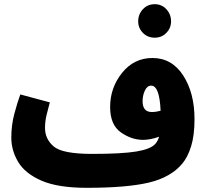

<svg xmlns="http://www.w3.org/2000/svg" viewBox="-20 -876 984 917"><path d="M797 -774Q797 -808 774.5 -832Q752 -856 719 -856Q685 -856 662.5 -832Q640 -808 640 -774Q640 -742 662.5 -719Q685 -696 719 -696Q752 -696 774.5 -719Q797 -742 797 -774ZM705 -341Q661 -341 661 -393Q661 -420 672 -443.5Q683 -467 702 -467Q742 -467 747 -347Q725 -341 705 -341ZM394 21Q586 21 691 -4Q796 -29 851 -95Q877 -126 893 -178Q909 -230 909 -307Q909 -432 855 -515.5Q801 -599 708 -599Q620 -599 563 -528Q506 -457 506 -365Q506 -280 557 -244Q608 -208 663 -208Q698 -208 740 -223Q734 -203 722 -189Q700 -164 631.5 -152.5Q563 -141 420 -141Q278 -141 236.5 -176.5Q195 -212 195 -265Q195 -296 202.5 -327.5Q210 -359 218 -387L77 -425Q63 -387 48.5 -332.5Q34 -278 34 -219Q34 -158 66.5 -103Q99 -48 177.5 -13.5Q256 21 394 21Z"/></svg>

Font: Noto Sans Arabic Condensed Black
Style: Regular
Weight: 900
Width: 3
Designer: Nadine Chahine
Foundry: Monotype Imaging Inc.
Version: 1.001